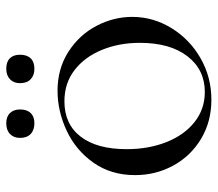

<svg xmlns="http://www.w3.org/2000/svg" viewBox="-61 -623 696 614"><g transform="rotate(-90 287.0 -316.0)"><path d="M34 -232Q34 -309 74 -365.5Q114 -422 176.5 -451Q239 -480 304 -480Q374 -480 428 -445.5Q482 -411 511 -356Q540 -301 540 -241Q540 -174 504 -115.5Q468 -57 407.5 -22.5Q347 12 275 12Q205 12 150 -21Q95 -54 64.5 -110Q34 -166 34 -232ZM457 -217Q457 -283 434.5 -338Q412 -393 370 -425.5Q328 -458 270 -458Q197 -458 157 -406Q117 -354 117 -259Q117 -189 139.5 -132Q162 -75 203.5 -42Q245 -9 300 -9Q371 -9 414 -64.5Q457 -120 457 -217ZM153 -600Q153 -620 165.5 -632Q178 -644 200 -644Q221 -644 232.5 -632Q244 -620 244 -600Q244 -578 232.5 -566Q221 -554 200 -554Q178 -554 165.5 -566Q153 -578 153 -600ZM328 -600Q328 -620 340.5 -632Q353 -644 374 -644Q396 -644 407.5 -632.5Q419 -621 419 -600Q419 -578 407.5 -566Q396 -554 374 -554Q353 -554 340.5 -566Q328 -578 328 -600Z"/></g></svg>

Font: Cormorant Unicase Medium
Style: Regular
Weight: 500
Designer: Christian Thalmann (Catharsis Fonts)
Foundry: Catharsis Fonts
Version: Version 4.000